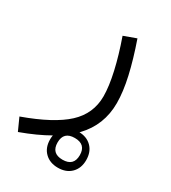

<svg xmlns="http://www.w3.org/2000/svg" viewBox="-240 -374 675 760"><g transform="rotate(30 97.5 5.5)"><path d="M145.5 141.6Q183.1 141.6 205.6 164.1Q228 186.5 228 224.1Q228 261.2 205.6 283.7Q183.1 306.2 145.5 306.2Q108.4 306.2 85.7 283.9Q63 261.7 63 224.1Q63 186.5 85.7 164.1Q108.4 141.6 145.5 141.6ZM145.5 170.4Q94.7 170.4 94.7 219.7Q94.7 269.5 145.5 269.5Q196.3 269.5 196.3 219.7Q196.3 170.4 145.5 170.4ZM106.4 -274.4 162.6 -294.9Q190.4 -215.3 205.3 -149.4Q220.2 -83.5 220.2 -31.7Q220.2 68.4 152.8 138.7Q85.4 209 -62 262.7L-87.4 206.5Q43.9 159.2 102.5 104.7Q161.1 50.3 161.1 -28.8Q161.1 -73.7 146.7 -137.5Q132.3 -201.2 106.4 -274.4Z"/></g></svg>

Font: Estedad-FD Light
Style: Regular
Weight: 300
Designer: Amin Abedi
Version: Version 7.3